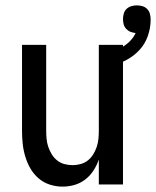

<svg xmlns="http://www.w3.org/2000/svg" viewBox="-20 -687 581 715"><path d="M213 8Q189 8 165.5 0.5Q142 -7 123.5 -23Q105 -39 93 -60Q81 -81 74 -104.5Q67 -128 64.5 -152Q62 -176 62 -200V-520H152V-200Q152 -185 153.5 -169.5Q155 -154 160 -139.5Q165 -125 173 -112Q181 -99 193 -89.5Q205 -80 220 -76Q235 -72 250 -72Q265 -72 280 -76Q295 -80 307 -89.5Q319 -99 327 -112Q335 -125 340 -139.5Q345 -154 346.5 -169.5Q348 -185 348 -200V-520H438V0H348V-93Q341 -72 328.5 -52.5Q316 -33 298 -19Q280 -5 258 1.5Q236 8 213 8ZM393 -440 378 -490Q394 -494 410 -500Q426 -506 440.5 -515Q455 -524 466.5 -536.5Q478 -549 485 -564Q475 -565 466 -568.5Q457 -572 450 -579.5Q443 -587 440.5 -596.5Q438 -606 438 -616Q438 -626 441 -636.5Q444 -647 451.5 -654Q459 -661 469 -664Q479 -667 490 -667Q500 -667 510.5 -664Q521 -661 528.5 -653Q536 -645 538.5 -634.5Q541 -624 541 -614Q541 -583 530.5 -553Q520 -523 499 -500.5Q478 -478 450.5 -463.5Q423 -449 393 -440Z"/></svg>

Font: Iosevka Term Curly Medium
Style: Regular
Weight: 500
Designer: Belleve Invis
Foundry: Belleve Invis
Version: Version 32.3.0